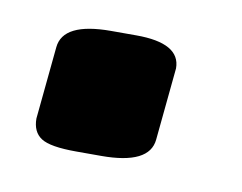

<svg xmlns="http://www.w3.org/2000/svg" viewBox="-35 -196 302 240"><g transform="rotate(10 116.0 -76.0)"><path d="M122 -154Q178 -154 178 -122L169 -30Q166 2 105 2H73Q40 2 28.5 -5.5Q17 -13 17 -30L26 -122Q29 -154 90 -154Z"/></g></svg>

Font: AsCom
Style: Bold Italic
Weight: 700
Italic angle: -48°
Designer: AsCom
Foundry: AsCom
Version: Version 1.001